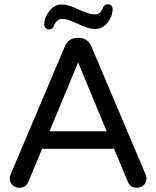

<svg xmlns="http://www.w3.org/2000/svg" viewBox="-20 -882 737 907"><path d="M512 -840Q512 -805 488 -775Q464 -745 428 -745Q398 -745 348.5 -769Q299 -793 274 -793Q248 -793 235 -761Q229 -743 212 -743Q203 -743 196 -749.5Q189 -756 189 -766Q189 -799 213 -830Q237 -861 273 -861Q302 -861 351 -837.5Q400 -814 427 -814Q454 -814 464 -841Q472 -862 489 -862Q510 -862 512 -840ZM667 -60Q672 -48 672 -40Q672 -21 659.5 -8Q647 5 627 5Q596 5 584 -23L519 -179H179L114 -23Q102 5 71 5Q51 5 38.5 -8Q26 -21 26 -40Q26 -48 31 -60L286 -662Q304 -703 344 -703H354Q394 -703 412 -662ZM214 -262H484L349 -587Z"/></svg>

Font: Varela Round
Style: Regular
Weight: 400
Designer: Joe Prince
Foundry: Joe Prince
Version: Version 1.000